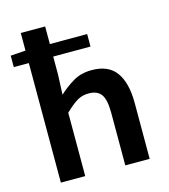

<svg xmlns="http://www.w3.org/2000/svg" viewBox="-106 -791 771 875"><g transform="rotate(-15 279.0 -353.0)"><path d="M73 0V-564H2V-618L73 -623V-706H188V-623H364V-564H188V-480L184 -385Q215 -414 252.5 -436.5Q290 -459 341 -459Q420 -459 456 -408.5Q492 -358 492 -264V0H377V-249Q377 -310 359 -335Q341 -360 300 -360Q268 -360 243.5 -344.5Q219 -329 188 -299V0Z"/></g></svg>

Font: Giro Semibold
Style: Regular
Weight: 600
Designer: Paul D. Hunt
Foundry: Adobe Systems Incorporated
Version: Version 1.000;PS 1.0;hotconv 1.0.88;makeotf.lib2.5.647800